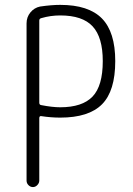

<svg xmlns="http://www.w3.org/2000/svg" viewBox="-20 -760 540 780"><path d="M139.6 -676.8V-342.8Q139.6 -334 147.5 -333Q192.4 -324.2 224.6 -324.2Q314.5 -324.2 356 -367.7Q397.5 -411.1 397.5 -511.7Q397.5 -608.4 356.4 -652.8Q315.4 -697.3 224.6 -697.3Q185.5 -697.3 148.4 -686.5Q139.6 -684.6 139.6 -676.8ZM87.9 -26.4V-665Q87.9 -690.4 103.5 -709.5Q119.1 -728.5 142.6 -733.4Q189.5 -740.2 224.6 -740.2Q339.8 -740.2 394 -685.1Q448.2 -629.9 448.2 -511.7Q448.2 -390.6 394.5 -336.4Q340.8 -282.2 224.6 -282.2Q187.5 -282.2 148.4 -288.1Q140.6 -290 139.6 -281.2V-26.4Q139.6 -16.6 131.8 -8.3Q124 0 113.8 0Q103.5 0 95.7 -7.8Q87.9 -15.6 87.9 -26.4Z"/></svg>

Font: Rounded-X Mgen+ 1mn light
Style: Regular
Weight: 200
Designer: [Source Han Sans]
Ryoko NISHIZUKA  (kana & ideographs); Paul D. Hunt (Latin, Greek & Cyrillic); Wenlong ZHANG  (bopomofo
Version: Version 1.059.20150602